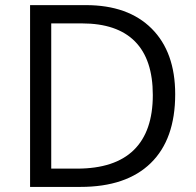

<svg xmlns="http://www.w3.org/2000/svg" viewBox="-20 -734 769 754"><path d="M668 -363.8Q668 -187 572 -93.5Q476.1 0 295.9 0H98.1V-713.9H316.9Q483.4 -713.9 575.7 -621.6Q668 -529.3 668 -363.8ZM580.1 -360.8Q580.1 -500.5 510 -571.3Q439.9 -642.1 301.8 -642.1H181.2V-71.8H282.2Q430.7 -71.8 505.4 -144.8Q580.1 -217.8 580.1 -360.8Z"/></svg>

Font: f06187749
Style: Regular
Weight: 400
Foundry: Ascender Corporation
Version: Version 1.10